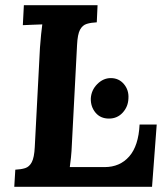

<svg xmlns="http://www.w3.org/2000/svg" viewBox="-20 -720 646 740"><path d="M35 0 39 -66Q61 -67 77 -72Q93 -77 102.5 -95Q112 -113 114 -153L134 -536Q136 -563 138.5 -588Q141 -613 143 -626Q127 -625 103 -624.5Q79 -624 68 -623L72 -700H356L353 -634Q331 -633 314.5 -628Q298 -623 288.5 -605.5Q279 -588 277 -547L257 -164Q256 -137 253.5 -113Q251 -89 249 -76H383Q442 -76 478 -117Q514 -158 518 -240H584L566 0ZM407 -419Q438 -419 457.5 -396Q477 -373 475 -341Q474 -309 453 -286Q432 -263 400 -263Q367 -263 348 -286Q329 -309 330 -341Q332 -373 355 -396Q378 -419 407 -419Z"/></svg>

Font: Lora
Style: Italic
Weight: 400
Italic angle: -3°
Designer: Olga Karpushina, Alexei Vanyashin (Cyrillic)
Foundry: Cyreal
Version: Version 3.008